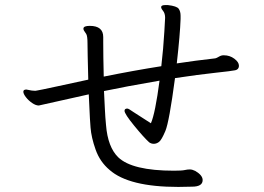

<svg xmlns="http://www.w3.org/2000/svg" viewBox="-20 -764 1040 757"><path d="M471 -327Q471 -336 482 -336Q487 -336 505 -323L575 -278Q592 -317 609 -446Q470 -422 390 -405Q392 -367 393.5 -334Q395 -301 398 -271Q405 -184 446 -144Q501 -91 666 -91Q697 -91 708 -93.5Q719 -96 728.5 -96Q738 -96 750 -90Q779 -73 779 -54Q779 -28 737 -28L683 -27Q488 -27 412 -94Q374 -126 357 -174Q340 -222 337 -261Q334 -300 333 -328.5Q332 -357 330 -392L133 -348Q121 -348 106.5 -358Q92 -368 82 -381Q72 -394 72 -402.5Q72 -411 84 -411Q85 -411 105 -407L119 -406Q121 -406 125.5 -407Q130 -408 149 -411.5Q168 -415 210 -424.5Q252 -434 328 -450Q325 -564 325 -593Q325 -622 320 -630Q315 -638 312 -642Q309 -646 309 -650V-652Q310 -662 334 -662Q387 -662 387 -618V-597Q387 -544 389 -462Q508 -486 616 -503Q624 -571 628 -640L631 -694Q631 -711 623 -721Q604 -744 632 -744H642Q677 -740 684.5 -729.5Q692 -719 692 -702V-689Q690 -629 677 -514Q749 -525 829 -534Q834 -535 843 -540.5Q852 -546 861 -546H863Q886 -546 904 -532.5Q922 -519 922 -505V-503Q921 -490 907.5 -487Q894 -484 828.5 -477Q763 -470 670 -456Q647 -283 632 -247.5Q617 -212 607 -204.5Q597 -197 586.5 -197Q576 -197 568 -203Q547 -222 509 -268.5Q471 -315 471 -327Z"/></svg>

Font: LXGW Bright GB
Style: Regular
Weight: 400
Designer: Christian Thalmann (Catharsis Fonts)
Foundry: LXGW / Christian Thalmann (Catharsis Fonts) / Fontworks Inc.
Version: Version 5.510